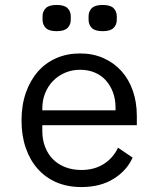

<svg xmlns="http://www.w3.org/2000/svg" viewBox="-20 -744 640 776"><path d="M309 12Q253 12 208.5 -7Q164 -26 132.5 -61.5Q101 -97 84 -146.5Q67 -196 67 -257Q67 -319 84.5 -369Q102 -419 133 -454.5Q164 -490 207.5 -509Q251 -528 304 -528Q356 -528 398.5 -509Q441 -490 471 -456.5Q501 -423 517 -377Q533 -331 533 -276V-238H151V-214Q151 -180 162 -151Q173 -122 193.5 -101Q214 -80 243.5 -68.5Q273 -57 309 -57Q361 -57 399 -81Q437 -105 457 -147L516 -107Q493 -55 439.5 -21.5Q386 12 309 12ZM304 -462Q271 -462 243 -450Q215 -438 194.5 -417Q174 -396 162.5 -367.5Q151 -339 151 -305V-298H447V-309Q447 -343 436.5 -371Q426 -399 407.5 -419.5Q389 -440 362.5 -451Q336 -462 304 -462ZM209 -618Q178 -618 165 -631Q152 -644 152 -664V-678Q152 -698 165 -711Q178 -724 209 -724Q240 -724 253 -711Q266 -698 266 -678V-664Q266 -644 253 -631Q240 -618 209 -618ZM395 -618Q364 -618 351 -631Q338 -644 338 -664V-678Q338 -698 351 -711Q364 -724 395 -724Q426 -724 439 -711Q452 -698 452 -678V-664Q452 -644 439 -631Q426 -618 395 -618Z"/></svg>

Font: IBM Plex Mono
Style: Regular
Weight: 400
Monospace: yes
Designer: Mike Abbink, Paul van der Laan, Pieter van Rosmalen
Foundry: Bold Monday
Version: Version 2.3